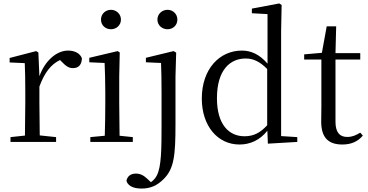

<svg xmlns="http://www.w3.org/2000/svg" viewBox="-20 -825 2141 1116"><path d="M124 0H306V-28L211 -38L209 -229V-322C239 -403 276 -451 329 -476L338 -467C361 -443 378 -429 404 -429C439 -429 455 -451 456 -486C446 -515 414 -531 376 -531C309 -531 242 -473 209 -382L203 -520L190 -528L36 -488V-462L124 -458C126 -408 127 -358 127 -289V-229L125 -37L41 -28V0Z M625 -655C656 -655 683 -678 683 -711C683 -744 656 -768 625 -768C593 -768 567 -744 567 -711C567 -678 593 -655 625 -655ZM588 0H752V-28L675 -36C674 -92 673 -175 673 -229V-380L676 -520L664 -528L499 -489V-463L588 -459C590 -409 592 -356 592 -289V-229C592 -175 591 -92 589 -36L505 -28V0Z M954 -655C985 -655 1011 -678 1011 -711C1011 -744 985 -768 954 -768C922 -768 895 -744 895 -711C895 -678 922 -655 954 -655ZM802 271C853 271 892 255 931 216C992 156 1000 78 1000 -104V-380L1004 -519L989 -528L828 -489V-463L916 -459C918 -409 919 -355 919 -288V-96C919 40 918 143 892 194C883 212 871 224 857 234L837 215C814 193 794 184 770 184C741 184 721 198 715 225C720 250 748 271 802 271Z M1537 10 1708 0V-28L1614 -34V-644L1617 -796L1603 -805L1444 -775V-748L1535 -743V-455C1489 -509 1439 -531 1386 -531C1256 -531 1153 -424 1153 -252C1153 -93 1245 15 1372 15C1435 15 1491 -11 1534 -65ZM1533 -97C1491 -51 1452 -33 1401 -33C1310 -33 1241 -102 1241 -254C1241 -418 1317 -485 1408 -485C1453 -485 1490 -467 1533 -424Z M1970 15C2022 15 2061 -3 2089 -37L2074 -54C2047 -38 2028 -29 1998 -29C1954 -29 1930 -56 1930 -118V-479H2074V-516H1930L1934 -672H1879L1851 -518L1748 -509V-479H1848V-207C1848 -171 1847 -150 1847 -118C1847 -28 1886 15 1970 15Z"/></svg>

Font: Noto Serif CJK KR
Style: Regular
Weight: 400
Designer: Ryoko NISHIZUKA 西塚涼子 (kana & ideographs); Frank Grießhammer (Latin, Greek & Cyrillic); Wenlong ZHANG 张文龙 (bopomofo); San
Foundry: Adobe
Version: Version 2.001;hotconv 1.1.0;makeotfexe 2.6.0